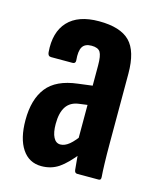

<svg xmlns="http://www.w3.org/2000/svg" viewBox="-84 -558 513 624"><g transform="rotate(15 173.0 -245.5)"><path d="M232.5 0Q224.2 0 222.8 -10.2Q220.8 -26.6 218.8 -52.6Q216.8 -78.5 216.4 -97.9L206.9 -109.5V-358Q206.9 -390.4 199.6 -402.4Q192.2 -414.4 170.2 -414.4Q148.1 -414.4 139.6 -400.5Q131.1 -386.5 134.1 -355.4Q134.9 -344.5 124.2 -344.5H52.2Q41.4 -344.5 40.4 -357.7Q35 -424.4 69.1 -460.9Q103.3 -497.5 173.2 -497.5Q245.1 -497.5 277 -465.3Q308.9 -433.2 308.9 -357.3V-124.7Q308.9 -81.9 309.8 -54.9Q310.6 -27.9 311.9 -11.9Q313.3 0 304.6 0ZM113.1 6Q71.3 6 48.1 -28.8Q24.8 -63.6 24.8 -125.7Q24.8 -195.3 56 -235.2Q87.2 -275.2 159.1 -283.7L215.3 -290.9L214.9 -226.2L179.3 -221.4Q150.5 -217.8 136.7 -197.2Q122.9 -176.7 122.9 -138.9Q122.9 -109.8 131.2 -93.9Q139.4 -78 154.5 -78Q169.1 -78 184.3 -90.4Q199.5 -102.7 221.2 -133.5L228.5 -68.8Q196.2 -27.9 171.1 -11Q145.9 6 113.1 6Z"/></g></svg>

Font: Sofia Sans Extra Condensed
Style: Regular
Weight: 400
Designer: Botio Nikoltchev, Ani Petrova
Foundry: lettersoup
Version: Version 4.101